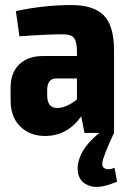

<svg xmlns="http://www.w3.org/2000/svg" viewBox="-20 -527 511 761"><path d="M434 138 444 193Q381 220 344.5 212Q308 204 295 176Q282 148 292 111Q306 54 374 0H315L302 -66Q247 12 158 12Q99 12 60.5 -25.5Q22 -63 22 -130V-180Q22 -239 56.5 -272Q91 -305 151 -305H285V-327Q284 -364 272.5 -377.5Q261 -391 229 -391Q163 -391 57 -383L43 -483Q154 -507 264 -507Q350 -507 391 -466.5Q432 -426 432 -326V0Q404 58 390 100Q379 130 393.5 139.5Q408 149 434 138ZM206 -99Q243 -99 285 -133V-216H201Q167 -215 167 -169V-150Q167 -99 206 -99Z"/></svg>

Font: exo2condensed_b
Style: Bold
Weight: 700
Width: 3
Designer: Natanael Gama
Version: Version 1.001;PS 001.001;hotconv 1.0.70;makeotf.lib2.5.58329